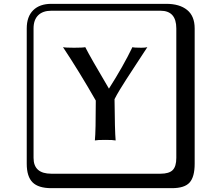

<svg xmlns="http://www.w3.org/2000/svg" viewBox="-20 -774 1140 1006"><path d="M249 -717.8Q204.1 -717.8 179.9 -693.8Q155.8 -669.9 155.8 -625V53.2Q155.8 136.2 249 136.2H820.8Q865.7 136.2 884.8 117.2Q903.8 98.1 903.8 53.2V-625Q903.8 -717.8 820.8 -717.8ZM1000 84Q1000 152.8 973.4 182.4Q946.8 211.9 880.9 211.9H249Q181.2 211.9 150.6 181.4Q120.1 150.9 120.1 84V-625Q120.1 -687 154.1 -720.5Q188 -753.9 249 -753.9H851.1Q920.9 -753.9 960.4 -721.9Q1000 -689.9 1000 -625ZM580.1 -254.4Q581.5 -86.4 585.9 -38.1Q573.7 -41 530.8 -41Q488.8 -41 477.1 -38.1Q481.9 -85.9 481.9 -247.1Q395 -398.9 310.1 -526.9Q322.3 -523.9 368.2 -523.9Q414.1 -523.9 426.8 -526.9Q453.6 -473.6 550.8 -309.6Q625.5 -426.8 673.8 -526.9Q681.6 -523.9 721.2 -523.9Q742.2 -523.9 752 -526.9Q728 -490.2 692.9 -436.5Q657.7 -382.8 642.1 -358.6Q626.5 -334.5 608.6 -305.2Q590.8 -275.9 580.1 -254.4Z"/></svg>

Font: Linux Biolinum Keyboard
Style: Regular
Weight: 700
Designer: Philipp H. Poll
Foundry: Philipp H. Poll
Version: Version 0.6.1 ; ttfautohint (v0.9)